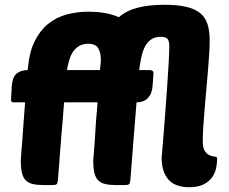

<svg xmlns="http://www.w3.org/2000/svg" viewBox="-20 -774 957 803"><path d="M772 9Q712 9 684 -23.5Q656 -56 656 -115Q656 -116 658.5 -144Q661 -172 664.5 -216Q668 -260 672 -313.5Q676 -367 679.5 -418Q683 -469 685.5 -512.5Q688 -556 688 -580Q688 -603 680.5 -611.5Q673 -620 653 -620Q629 -620 613 -609.5Q597 -599 587 -580.5Q577 -562 571.5 -536.5Q566 -511 562 -481H606Q622 -481 622 -467L618 -413Q616 -383 599 -364.5Q582 -346 551 -346Q542 -236 537 -172Q532 -108 529.5 -75Q527 -42 526 -32Q525 -22 525 -20Q524 -8 520 -4Q516 0 503 0H467Q440 0 421.5 -4Q403 -8 391.5 -19Q380 -30 375 -50Q370 -70 370 -102Q373 -139 376 -180Q378 -215 381 -258.5Q384 -302 388 -346H248Q246 -316 243 -281Q240 -246 237 -210.5Q234 -175 231.5 -141Q229 -107 227 -81Q225 -55 223.5 -38Q222 -21 222 -20Q221 -8 217 -4Q213 0 200 0H164Q137 0 118.5 -4Q100 -8 88.5 -19Q77 -30 72 -50Q67 -70 67 -102Q69 -141 73 -182Q75 -217 78.5 -260Q82 -303 85 -346H37Q26 -346 26 -357L29 -411Q30 -423 32.5 -435.5Q35 -448 41.5 -457.5Q48 -467 61 -473.5Q74 -480 96 -481Q96 -489 97 -492Q103 -557 125 -601.5Q147 -646 180.5 -673.5Q214 -701 257.5 -713Q301 -725 349 -725Q390 -725 421.5 -719Q453 -713 477 -702Q509 -730 556.5 -742Q604 -754 667 -754Q724 -754 761 -745Q798 -736 819 -717.5Q840 -699 848.5 -671Q857 -643 857 -605Q857 -582 855 -548.5Q853 -515 849.5 -476Q846 -437 842.5 -395Q839 -353 835.5 -314Q832 -275 830 -241Q828 -207 828 -184Q828 -154 837.5 -141Q847 -128 858 -124Q869 -120 878.5 -119Q888 -118 888 -112Q888 -89 883 -67.5Q878 -46 864.5 -29Q851 -12 828.5 -1.5Q806 9 772 9ZM349 -591Q328 -591 312.5 -582.5Q297 -574 286.5 -559Q276 -544 270 -524Q264 -504 260 -481H398L402 -521Q402 -553 391 -572Q380 -591 349 -591Z"/></svg>

Font: PoetsenOne
Style: Regular
Weight: 400
Designer: Rodrigo Fuenzalida, Pablo Impallari
Foundry: Pablo Impallari, Rodrigo Fuenzalida
Version: Version 1.000; ttfautohint (v0.8) -G 200 -r 50